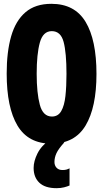

<svg xmlns="http://www.w3.org/2000/svg" viewBox="-20 -745 540 1005"><path d="M249 7Q128 7 71.5 -87.5Q15 -182 15 -360Q15 -474 38.5 -555.5Q62 -637 113.5 -681Q165 -725 249 -725Q371 -725 428 -630.5Q485 -536 485 -358Q485 -183 428 -88Q371 7 249 7ZM252 -135Q284 -135 300.5 -163.5Q317 -192 322.5 -242.5Q328 -293 328 -358Q328 -469 313 -525.5Q298 -582 251 -582Q205 -582 188.5 -522Q172 -462 172 -359Q172 -258 188.5 -196.5Q205 -135 252 -135ZM276 240Q216 240 186 211.5Q156 183 156 134Q156 99 176 58.5Q196 18 243 -16L317 0Q286 34 275.5 57Q265 80 265 103Q265 121 276 133Q287 145 307 145Q320 145 328.5 142.5Q337 140 344 136V226Q333 231 315.5 235.5Q298 240 276 240Z"/></svg>

Font: Noto Sans Mono ExtraCondensed Black
Style: Regular
Weight: 900
Width: 2
Designer: Monotype Design Team
Foundry: Monotype Imaging Inc.
Version: Version 2.014